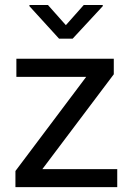

<svg xmlns="http://www.w3.org/2000/svg" viewBox="-20 -770 536 790"><path d="M462.4 -74.2V0H43.5V-66.4L334.5 -453.6H47.4V-528.3H448.2V-464.4L154.3 -74.2ZM177.2 -749.5 251 -666.5 324.7 -749.5H402.8V-744.6L278.8 -610.8H223.1L101.1 -744.6V-749.5Z"/></svg>

Font: Vazirmatn RD UI
Style: Regular
Weight: 400
Designer: Saber Rastikerdar
Foundry: Saber Rastikerdar
Version: Version 33.003